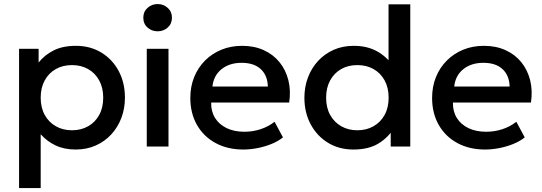

<svg xmlns="http://www.w3.org/2000/svg" viewBox="-20 -742 2746 972"><path d="M76.5 210V-495H175.5V-425.5Q205 -463 251 -486.5Q297 -510 364.5 -510Q437 -510 493.2 -475.8Q549.5 -441.5 581 -382.2Q612.5 -323 612.5 -247.5Q612.5 -193 594.5 -145.2Q576.5 -97.5 543.2 -61.5Q510 -25.5 464.2 -5.2Q418.5 15 363 15Q305 15 261 -6Q217 -27 186 -62.5V210ZM344.5 -82.5Q390.5 -82.5 426.2 -102.8Q462 -123 482.2 -160Q502.5 -197 502.5 -247.5Q502.5 -298 482 -335.2Q461.5 -372.5 425.8 -392.5Q390 -412.5 344.5 -412.5Q298.5 -412.5 262.8 -392.5Q227 -372.5 206.5 -335.2Q186 -298 186 -247.5Q186 -197 206.5 -160Q227 -123 262.8 -102.8Q298.5 -82.5 344.5 -82.5Z M723 0V-495H833V0ZM778 -583.5Q748.5 -583.5 727 -602.5Q705.5 -621.5 705.5 -652.5Q705.5 -683 727 -702.2Q748.5 -721.5 778 -721.5Q807.5 -721.5 829 -702.2Q850.5 -683 850.5 -652.5Q850.5 -621.5 829 -602.5Q807.5 -583.5 778 -583.5Z M1212 15Q1132 15 1071.5 -17.8Q1011 -50.5 977.2 -109.5Q943.5 -168.5 943.5 -246.5Q943.5 -303.5 963 -351.8Q982.5 -400 1018 -435.5Q1053.5 -471 1101.2 -490.5Q1149 -510 1205.5 -510Q1267 -510 1315 -488.2Q1363 -466.5 1394.8 -427.5Q1426.5 -388.5 1439.8 -336.2Q1453 -284 1444 -223H1049Q1048 -178.5 1068.5 -145.2Q1089 -112 1127.2 -93.5Q1165.5 -75 1217.5 -75Q1259.5 -75 1298.8 -87.8Q1338 -100.5 1370 -125.5L1412.5 -46.5Q1388.5 -27 1354.5 -13.2Q1320.5 0.5 1283.5 7.8Q1246.5 15 1212 15ZM1055.5 -304H1336Q1334.5 -360 1300.2 -392Q1266 -424 1203 -424Q1142 -424 1101.8 -392Q1061.5 -360 1055.5 -304Z M1769 15Q1696.5 15 1640.5 -19.2Q1584.5 -53.5 1552.8 -112.8Q1521 -172 1521 -247.5Q1521 -302 1539 -349.8Q1557 -397.5 1590.2 -433.5Q1623.5 -469.5 1669.2 -489.8Q1715 -510 1770.5 -510Q1838 -510 1887.5 -483Q1937 -456 1970 -408L1947 -383.5V-720H2057V0H1958V-119L1974 -94Q1947 -47 1896.8 -16Q1846.5 15 1769 15ZM1789 -82.5Q1835 -82.5 1870.8 -102.8Q1906.5 -123 1927 -160Q1947.5 -197 1947.5 -247.5Q1947.5 -298 1927 -335.2Q1906.5 -372.5 1870.8 -392.5Q1835 -412.5 1789 -412.5Q1743 -412.5 1707.5 -392.5Q1672 -372.5 1651.5 -335.2Q1631 -298 1631 -247.5Q1631 -197 1651.5 -160Q1672 -123 1707.8 -102.8Q1743.5 -82.5 1789 -82.5Z M2436 15Q2356 15 2295.5 -17.8Q2235 -50.5 2201.2 -109.5Q2167.5 -168.5 2167.5 -246.5Q2167.5 -303.5 2187 -351.8Q2206.5 -400 2242 -435.5Q2277.5 -471 2325.2 -490.5Q2373 -510 2429.5 -510Q2491 -510 2539 -488.2Q2587 -466.5 2618.8 -427.5Q2650.5 -388.5 2663.8 -336.2Q2677 -284 2668 -223H2273Q2272 -178.5 2292.5 -145.2Q2313 -112 2351.2 -93.5Q2389.5 -75 2441.5 -75Q2483.5 -75 2522.8 -87.8Q2562 -100.5 2594 -125.5L2636.5 -46.5Q2612.5 -27 2578.5 -13.2Q2544.5 0.5 2507.5 7.8Q2470.5 15 2436 15ZM2279.5 -304H2560Q2558.5 -360 2524.2 -392Q2490 -424 2427 -424Q2366 -424 2325.8 -392Q2285.5 -360 2279.5 -304Z"/></svg>

Font: Geologica Roman
Style: Regular
Weight: 400
Designer: Sindre Bremnes, Frode Helland
Foundry: Monokrom Skriftforlag AS
Version: Version 1.010;gftools[0.9.28]